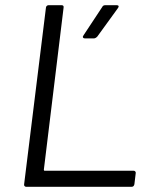

<svg xmlns="http://www.w3.org/2000/svg" viewBox="-20 -720 591 740"><path d="M73 -10 157 -690Q157 -694 160 -697Q163 -700 167 -700H217Q227 -700 225 -690L149 -66Q149 -62 152 -62H495Q499 -62 501.5 -59Q504 -56 503 -52L498 -10Q496 0 487 0H81Q77 0 74.5 -3Q72 -6 73 -10ZM302 -584 374 -693Q377 -700 386 -700H430Q436 -700 437 -696.5Q438 -693 434 -688L355 -579Q348 -572 342 -572H307Q302 -572 300 -575.5Q298 -579 302 -584Z"/></svg>

Font: Barlow
Style: Italic
Weight: 400
Italic angle: -7°
Designer: Jeremy Tribby
Foundry: Tribby Type
Version: Version 1.408